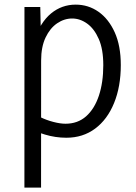

<svg xmlns="http://www.w3.org/2000/svg" viewBox="-20 -600 602 851"><path d="M88.2 231.6 88.4 -569H158.5L161.7 -421L131.2 -420.3Q158.5 -501 206 -540.2Q253.6 -579.5 315.6 -579.5Q371.4 -579.5 416.5 -547.9Q461.6 -516.2 488.5 -456.7Q515.4 -397.1 515.4 -311.8Q515.4 -216.2 485.6 -143.3Q455.9 -70.4 401.6 -29.9Q347.4 10.5 274 10.5Q225.6 10.5 178.8 -3.7Q132 -17.9 96.3 -38.7L159.2 -80.6Q185.9 -67.5 216.4 -59.6Q247 -51.6 270.2 -51.6Q324.4 -51.6 361.6 -84.4Q398.7 -117.3 418.3 -175.9Q437.8 -234.6 437.8 -311.3Q437.8 -381.6 417.8 -427.2Q397.7 -472.9 366.3 -495.4Q334.8 -518 299.9 -518Q264.6 -518 233.1 -496.6Q201.7 -475.2 182 -433.7Q162.3 -392.2 162.3 -331.6L162 231.6Z"/></svg>

Font: Yaldevi ExtraLight
Style: Regular
Weight: 200
Designer: Sol Matas, Rajitha Manaperi, Kosala Senevirathne
Foundry: Mooniak
Version: Version 1.100